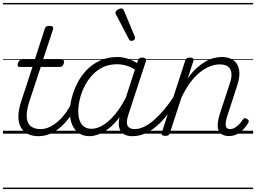

<svg xmlns="http://www.w3.org/2000/svg" viewBox="-20 -905 1734 1300"><path d="M241 17Q197 17 166.5 1Q136 -15 120 -45Q104 -75 104.5 -118.5Q105 -162 123 -217L200 -452H114Q103 -452 100.5 -458.5Q98 -465 101 -477Q105 -489 111.5 -494.5Q118 -500 128 -500H215L283 -709Q287 -721 293.5 -725.5Q300 -730 314 -730Q331 -730 336.5 -724Q342 -718 339 -706L271 -500H399Q410 -500 412.5 -494Q415 -488 412 -476Q408 -463 401.5 -457.5Q395 -452 385 -452H256L179 -219Q163 -169 161 -133Q159 -97 170 -74.5Q181 -52 202.5 -41.5Q224 -31 255 -31Q265 -31 269 -23.5Q273 -16 272 -7Q271 2 263 9.5Q255 17 241 17ZM0 365H388V375H0ZM0 -20H388V0H0ZM0 -505H388V-500H0ZM0 -885H388V-875H0Z M241 17Q230 17 225.5 9.5Q221 2 222.5 -7Q224 -16 232.5 -23.5Q241 -31 256 -31Q286 -31 316.5 -45.5Q347 -60 375.5 -85.5Q404 -111 428 -145Q452 -179 469 -217Q474 -228 482.5 -228Q491 -228 498 -220.5Q505 -213 501 -203Q482 -157 454.5 -117Q427 -77 393.5 -47Q360 -17 321.5 0Q283 17 241 17ZM387 365V375ZM387 -20V0ZM387 -505V-500ZM387 -885V-875Z M586 17Q545 17 515 -3Q485 -23 469 -59.5Q453 -96 453 -146Q453 -190 465.5 -240.5Q478 -291 503 -340.5Q528 -390 566 -430Q604 -470 656.5 -494.5Q709 -519 775 -519Q813 -519 852.5 -505Q892 -491 923 -467L911 -423Q870 -451 836.5 -460.5Q803 -470 772 -470Q718 -470 676 -449.5Q634 -429 602.5 -394Q571 -359 550.5 -317Q530 -275 520 -231.5Q510 -188 510 -150Q510 -114 520 -87.5Q530 -61 550 -47Q570 -33 601 -33Q636 -33 676 -56.5Q716 -80 757.5 -129Q799 -178 837 -254L850 -214Q806 -124 758 -73.5Q710 -23 665.5 -3Q621 17 586 17ZM875 17Q846 17 825.5 7Q805 -3 794.5 -22.5Q784 -42 784 -69Q784 -96 795 -130L913 -494Q917 -506 923.5 -510.5Q930 -515 943 -515Q961 -515 966 -507.5Q971 -500 967 -488L848 -125Q832 -74 844.5 -52.5Q857 -31 890 -31Q899 -31 903 -23.5Q907 -16 905.5 -7Q904 2 896.5 9.5Q889 17 875 17ZM388 365H1023V375H388ZM388 -20H1023V0H388ZM388 -505H1023V-500H388ZM388 -885H1023V-875H388Z M877 17Q866 17 861.5 9.5Q857 2 858.5 -7Q860 -16 868.5 -23.5Q877 -31 892 -31Q923 -31 955.5 -46.5Q988 -62 1022 -91.5Q1056 -121 1091 -162.5Q1126 -204 1161 -257Q1168 -268 1177 -266.5Q1186 -265 1190.5 -257Q1195 -249 1189 -239Q1152 -178 1114.5 -130Q1077 -82 1038.5 -49.5Q1000 -17 959.5 0Q919 17 877 17ZM1023 365V375ZM1023 -20V0ZM1023 -505V-500ZM1023 -885V-875Z M869 -628Q865 -628 861 -630Q857 -632 853 -639L765 -808Q763 -812 762 -815Q761 -818 762 -822Q763 -828 770 -834Q777 -840 785.5 -844Q794 -848 802 -848Q813 -848 820 -832L892 -659Q893 -655 893.5 -652Q894 -649 894 -646Q893 -637 884.5 -632.5Q876 -628 869 -628Z M1531 16Q1503 16 1485 6Q1467 -4 1459.5 -23.5Q1452 -43 1454.5 -70.5Q1457 -98 1468 -133L1536 -340Q1550 -380 1547 -409Q1544 -438 1524.5 -453.5Q1505 -469 1467 -469Q1437 -469 1403.5 -456.5Q1370 -444 1336 -417.5Q1302 -391 1269.5 -347.5Q1237 -304 1208 -243L1130 -4Q1127 6 1120.5 10.5Q1114 15 1099 15Q1087 15 1079 10Q1071 5 1075 -6L1234 -494Q1238 -506 1244.5 -510.5Q1251 -515 1264 -515Q1281 -515 1287 -509Q1293 -503 1289 -491L1251 -373Q1279 -415 1309.5 -442.5Q1340 -470 1370 -487.5Q1400 -505 1428 -512Q1456 -519 1481 -519Q1531 -519 1561 -497Q1591 -475 1599 -431.5Q1607 -388 1585 -323L1517 -114Q1509 -87 1508 -68.5Q1507 -50 1514.5 -40.5Q1522 -31 1538 -31Q1555 -31 1570.5 -40.5Q1586 -50 1600 -64.5Q1614 -79 1623 -94Q1628 -101 1635 -104Q1642 -107 1652 -100Q1663 -94 1664 -86.5Q1665 -79 1660 -71Q1649 -52 1630 -31.5Q1611 -11 1586.5 2.5Q1562 16 1531 16ZM1023 365H1694V375H1023ZM1023 -20H1694V0H1023ZM1023 -505H1694V-500H1023ZM1023 -885H1694V-875H1023Z"/></svg>

Font: Playwrite DK Uloopet Guides
Style: Regular
Weight: 400
Designer: Veronika Burian, José Scaglione
Foundry: TypeTogether
Version: Version 1.003